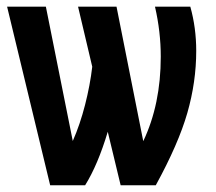

<svg xmlns="http://www.w3.org/2000/svg" viewBox="-20 -548 640 568"><path d="M543 -528.3Q560.5 -465.8 560.5 -397.5Q560.5 -305.7 534.2 -213.9Q507.8 -122.1 440.9 0H336.9L298.8 -158.2Q269.5 -60.5 231.9 0H128.4L1 -528.3H115.7L195.3 -130.9Q216.8 -179.7 231.7 -238Q246.6 -296.4 252.9 -350.6L210.9 -528.3H324.7L403.8 -130.4Q455.6 -239.3 455.6 -380.4Q455.6 -454.1 438.5 -528.3Z"/></svg>

Font: Liberation Mono
Style: Bold
Weight: 700
Monospace: yes
Designer: Steve Matteson
Foundry: Ascender Corporation
Version: Version 2.1.5